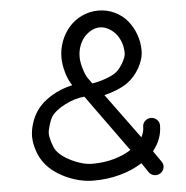

<svg xmlns="http://www.w3.org/2000/svg" viewBox="-54 -821 846 874"><g transform="rotate(-5 369.0 -384.5)"><path d="M176.5 -155.5Q196 -125.7 246.3 -101.3Q296.6 -76.9 340.3 -76.9Q392.6 -76.9 438.1 -89.6Q483.6 -102.3 517.3 -124.3L329.8 -384.3Q286.6 -381.1 240.6 -357.5Q194.6 -334 176.5 -306.2Q168.7 -293.9 161.3 -269.2Q153.8 -244.4 153.8 -230.7Q153.8 -217 161.3 -192.4Q168.7 -167.7 176.5 -155.5ZM324 -565.4Q324 -543.5 333.1 -512.5Q342.3 -481.4 352.1 -468L371.3 -441.2Q401.4 -445.8 432.1 -456.8Q462.9 -467.8 478.5 -479Q497.8 -492.9 513.9 -520.9Q530 -548.8 530 -565.4Q530 -593.3 520.9 -617.4Q511.7 -641.6 497.1 -657.7Q482.4 -673.8 464 -683.1Q445.6 -692.4 427 -692.4Q408.4 -692.4 390 -683.1Q371.6 -673.8 356.9 -657.7Q342.3 -641.6 333.1 -617.4Q324 -593.3 324 -565.4ZM584.7 -224.1Q584.7 -239.5 595.9 -250.5Q607.2 -261.5 623 -261.5Q638.9 -261.5 650.3 -250.5Q661.6 -239.5 661.6 -224.1Q661.6 -162.1 619.4 -109.6L655 -58.3Q663.8 -45.2 660.6 -30.4Q657.5 -15.6 644.5 -6.6Q630.1 2.2 615 -0.9Q599.9 -3.9 591.1 -17.1L562 -60.1Q517.6 -31.2 460.2 -15.6Q402.8 0 340.3 0Q273.9 0 209 -31.1Q144 -62.3 112.1 -110.4Q96.2 -134 86.5 -165.2Q76.9 -196.3 76.9 -224.1Q76.9 -251.7 86.5 -282.8Q96.2 -314 112.1 -337.6Q136.7 -374.8 181.6 -402.2Q226.6 -429.7 279.3 -441.2Q261.7 -467.5 251.6 -502.9Q241.5 -538.3 241.5 -571.3Q241.5 -609.6 255.2 -645.5Q269 -681.4 293 -708.7Q316.9 -736.1 351.9 -752.7Q387 -769.3 427 -769.3Q466.8 -769.3 501.2 -752.8Q535.6 -736.3 558.6 -708.7Q581.5 -681.2 594.6 -645.4Q607.7 -609.6 607.7 -571.3Q607.7 -532.7 585.3 -492.9Q563 -453.1 528.8 -428.2Q486.3 -398.9 421.4 -383.5L572.3 -177.5Q584.7 -200.9 584.7 -224.1Z"/></g></svg>

Font: Tecnico
Style: Grueso
Weight: 700
Version: Version 1.3